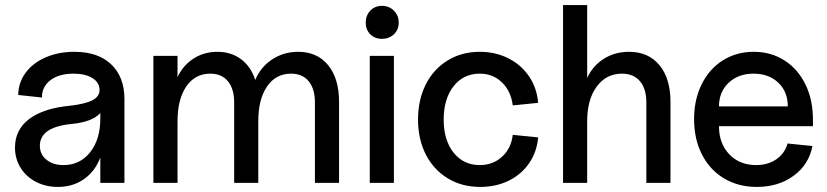

<svg xmlns="http://www.w3.org/2000/svg" viewBox="-20 -720 3257 756"><path d="M39 -139Q39 -209 95 -251.5Q151 -294 258 -304Q317 -311 344.5 -325.5Q372 -340 372 -366Q372 -395 344 -412.5Q316 -430 269 -430Q213 -430 179 -404.5Q145 -379 145 -336L52 -346Q52 -394 80.5 -433Q109 -472 159.5 -494Q210 -516 273 -516Q366 -516 418 -466.5Q470 -417 470 -329V0H375V-100Q355 -46 311 -15Q267 16 208 16Q160 16 121.5 -4Q83 -24 61 -59.5Q39 -95 39 -139ZM230 -70Q295 -70 335 -120.5Q375 -171 375 -253V-275Q344 -240 263 -232Q137 -220 137 -146Q137 -112 163 -91Q189 -70 230 -70Z M1126 -430Q1066 -430 1031.5 -379.5Q997 -329 997 -243V0H902V-317Q902 -370 877.5 -400Q853 -430 808 -430Q748 -430 713.5 -379.5Q679 -329 679 -243V0H584V-500H679V-416Q700 -462 741.5 -489Q783 -516 836 -516Q890 -516 929 -487Q968 -458 985 -405Q1006 -456 1051.5 -486Q1097 -516 1154 -516Q1229 -516 1272 -463.5Q1315 -411 1315 -319V0H1220V-317Q1220 -370 1195.5 -400Q1171 -430 1126 -430Z M1531 -500V0H1436V-500ZM1484 -697Q1512 -697 1531 -678Q1550 -659 1550 -631Q1550 -603 1531 -585Q1512 -567 1484 -567Q1456 -567 1438 -585Q1420 -603 1420 -631Q1420 -659 1438 -678Q1456 -697 1484 -697Z M1626 -249Q1626 -327 1656.5 -387.5Q1687 -448 1742.5 -482Q1798 -516 1869 -516Q1931 -516 1981.5 -490.5Q2032 -465 2063 -419.5Q2094 -374 2099 -315L1999 -305Q1992 -361 1956.5 -395.5Q1921 -430 1869 -430Q1805 -430 1766 -380.5Q1727 -331 1727 -249Q1727 -168 1766 -119Q1805 -70 1869 -70Q1921 -70 1957 -103Q1993 -136 1999 -189L2099 -179Q2094 -122 2063.5 -77.5Q2033 -33 1983 -8.5Q1933 16 1871 16Q1799 16 1743.5 -17.5Q1688 -51 1657 -111Q1626 -171 1626 -249Z M2429 -430Q2367 -430 2329.5 -379Q2292 -328 2292 -243V0H2197V-700H2292V-413Q2314 -461 2357.5 -488.5Q2401 -516 2457 -516Q2533 -516 2576.5 -463.5Q2620 -411 2620 -319V0H2525V-317Q2525 -370 2500 -400Q2475 -430 2429 -430Z M2713 -251Q2713 -328 2743 -388.5Q2773 -449 2826.5 -482.5Q2880 -516 2948 -516Q3016 -516 3069 -482Q3122 -448 3151.5 -387.5Q3181 -327 3181 -248V-223H2811Q2811 -155 2851.5 -112.5Q2892 -70 2957 -70Q3004 -70 3037 -93Q3070 -116 3081 -155L3179 -145Q3165 -72 3105 -28Q3045 16 2960 16Q2887 16 2831 -17.5Q2775 -51 2744 -111.5Q2713 -172 2713 -251ZM2947 -430Q2887 -430 2849 -394Q2811 -358 2811 -301H3082Q3082 -359 3044.5 -394.5Q3007 -430 2947 -430Z"/></svg>

Font: MedMera Sans Display
Style: Regular
Weight: 500
Designer: Kasper Nordkvist
Foundry: UNCUT.wtf
Version: Version 1.300